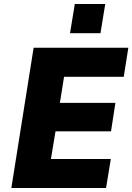

<svg xmlns="http://www.w3.org/2000/svg" viewBox="-20 -945 665 965"><path d="M37 0 149 -705H625L602 -559H302L281 -428H560L538 -285H259L236 -146H537L513 0ZM332 -778 356 -925H509L485 -778Z"/></svg>

Font: Nunito Sans 7pt SemiCondensed Black
Style: Italic
Weight: 900
Width: 4
Italic angle: -9°
Designer: Vernon Adams
Foundry: Vernon Adams
Version: Version 3.101;gftools[0.9.27]